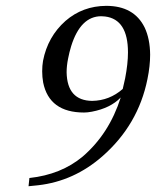

<svg xmlns="http://www.w3.org/2000/svg" viewBox="-20 -629 536 660"><path d="M401.9 -323.2Q403.8 -330.6 410.2 -359.9Q419.9 -410.2 419.9 -448.7Q419.9 -562.5 341.3 -572.3Q334.5 -573.2 328.1 -573.2Q256.8 -573.2 224.6 -470.2Q218.3 -449.7 213.9 -426.8Q209 -402.3 209 -380.4Q210.9 -283.2 296.9 -282.2Q356.4 -283.2 401.9 -323.2ZM81.1 -17.1Q189.9 -28.8 264.2 -90.8Q355.5 -169.4 395 -293.9Q359.9 -257.3 295.9 -245.1Q280.8 -242.2 269 -242.2Q149.4 -242.2 128.4 -345.2Q125 -364.3 125 -383.8Q125 -403.3 127.9 -419.9Q144 -502.9 205.1 -557.1Q264.2 -608.4 345.2 -608.9Q440.4 -608.9 477.1 -534.7Q495.6 -495.6 496.1 -440.9Q496.1 -401.9 486.8 -356.9Q455.1 -199.7 332 -91.8Q234.4 -6.3 111.3 7.8Q94.7 9.8 78.1 11.2Z"/></svg>

Font: Linux Biolinum Capitals O
Style: Italic Samll Caps
Weight: 400
Italic angle: -12°
Designer: Philipp H. Poll
Foundry: Philipp H. Poll
Version: Version 0.6.2